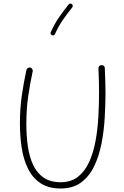

<svg xmlns="http://www.w3.org/2000/svg" viewBox="-20 -1048 699 1078"><path d="M149.9 -668.9Q156.7 -667.5 160.9 -660.9Q165 -654.3 163.6 -647.5Q147.9 -575.2 137.9 -504.2Q127.9 -433.1 127.9 -353Q127.9 -287.1 136.2 -228Q144.5 -168.9 165.5 -123.3Q186.5 -77.6 224.1 -51.3Q261.7 -24.9 320.3 -24.9Q378.9 -24.9 418 -55.7Q457 -86.4 480.7 -138.7Q504.4 -190.9 516.4 -256.3Q528.3 -321.8 532.2 -392.1Q536.1 -462.4 536.1 -527.8Q536.1 -561 535.2 -596.7Q534.2 -632.3 532.7 -663.6Q532.2 -671.4 537.1 -676.8Q542 -682.1 549.3 -682.1Q567.4 -683.1 568.4 -665.5Q569.8 -634.3 571 -598.1Q572.3 -562 572.3 -527.8Q572.3 -460.4 567.9 -386.2Q563.5 -312 549.8 -241.7Q536.1 -171.4 508.5 -114.3Q481 -57.1 435.1 -23.4Q389.2 10.3 320.3 10.3Q251 10.3 206.3 -20.3Q161.6 -50.8 136.5 -102.5Q111.3 -154.3 101.6 -219.7Q91.8 -285.2 91.8 -355Q91.8 -436 102.1 -508.8Q112.3 -581.5 128.4 -655.3Q129.9 -662.1 136.5 -666.3Q143.1 -670.4 149.9 -668.9ZM383.8 -1024.9Q387.7 -1021.5 388.4 -1016.1Q389.2 -1010.7 385.7 -1006.8Q358.4 -972.7 334 -937.7Q309.6 -902.8 288.6 -856.9Q283.2 -845.7 271.5 -850.6Q260.3 -856 265.1 -867.7Q286.6 -915.5 312.3 -952.1Q337.9 -988.8 365.2 -1022.9Q368.7 -1026.9 374.3 -1027.6Q379.9 -1028.3 383.8 -1024.9Z"/></svg>

Font: Mikhak ExtraLight
Style: Regular
Weight: 200
Designer: Amin Abedi
Version: Version 3.3